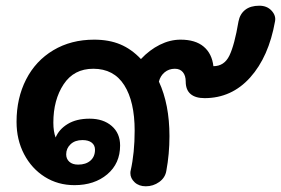

<svg xmlns="http://www.w3.org/2000/svg" viewBox="-20 -639 985 673"><path d="M437 -32Q437 -38 438 -41Q452 -103 452 -181Q452 -283 415.5 -340.5Q379 -398 307 -398Q239 -398 203 -343.5Q167 -289 167 -209Q167 -178 175 -157Q187 -186 217.5 -204.5Q248 -223 294 -223Q342 -223 371.5 -197.5Q401 -172 401 -129Q401 -66 356 -28Q311 10 241 10Q183 10 137 -19Q91 -48 64.5 -98.5Q38 -149 38 -212Q38 -295 71.5 -360.5Q105 -426 167 -463Q229 -500 310 -500Q362 -500 401.5 -483.5Q441 -467 474 -432Q504 -464 540 -482Q576 -500 613 -500Q665 -500 694 -475.5Q723 -451 728 -407Q766 -407 784 -444Q802 -481 816 -564Q821 -590 839.5 -604.5Q858 -619 889 -619Q916 -619 932 -601.5Q948 -584 944 -564Q922 -440 857 -367.5Q792 -295 697 -295Q665 -295 648 -309.5Q631 -324 631 -353Q631 -374 621 -386Q611 -398 593 -398Q572 -398 557 -385.5Q542 -373 537 -353Q574 -273 574 -162Q574 -99 563 -40Q559 -16 538 -1Q517 14 491 14Q467 14 452 0Q437 -14 437 -32ZM313 -114Q313 -130 301.5 -139Q290 -148 269 -148Q243 -148 227.5 -133.5Q212 -119 212 -98Q212 -82 223 -72Q234 -62 254 -62Q281 -62 297 -76Q313 -90 313 -114Z"/></svg>

Font: Kodchasan
Style: Bold Italic
Weight: 700
Italic angle: -10°
Version: Version 1.000; ttfautohint (v1.6)